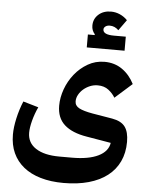

<svg xmlns="http://www.w3.org/2000/svg" viewBox="-68 -906 919 1199"><g transform="rotate(5 391.5 -306.0)"><path d="M376 240Q296 240 232.5 221.5Q169 203 125 167.5Q81 132 58 81.5Q35 31 35 -34Q35 -79 47.5 -135.5Q60 -192 82 -245L178 -217Q158 -174 146.5 -130Q135 -86 135 -54Q135 9 188 43.5Q241 78 336 78H416Q519 78 579.5 48.5Q640 19 648 -35L495 -61Q403 -76 355 -119Q307 -162 307 -239Q307 -290 326 -342.5Q345 -395 379.5 -438Q414 -481 461.5 -508.5Q509 -536 566 -536Q629 -536 676.5 -503Q724 -470 753 -413L646 -318Q631 -344 604 -365Q577 -386 536 -386Q511 -386 488 -376.5Q465 -367 447 -351.5Q429 -336 418 -316Q407 -296 407 -275Q407 -247 434.5 -232.5Q462 -218 519 -208L644 -187Q701 -177 725 -144.5Q749 -112 749 -50Q749 19 723.5 73Q698 127 650 164Q602 201 533 220.5Q464 240 376 240ZM447 -697H489L490 -702Q470 -724 470 -755Q470 -797 500.5 -824.5Q531 -852 579 -852Q608 -852 635 -840Q662 -828 682 -807L634 -740Q610 -764 579 -764Q562 -764 551.5 -756Q541 -748 541 -737Q541 -704 610 -704H684V-616H447Z"/></g></svg>

Font: IBM Plex Sans Arabic
Style: Bold
Weight: 700
Designer: Mike Abbink, Paul van der Laan, Pieter van Rosmalen, Wael Morcos, Khajak Apelian
Foundry: Bold Monday
Version: Version 1.2